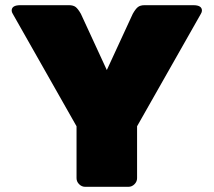

<svg xmlns="http://www.w3.org/2000/svg" viewBox="-20 -720 823 740"><path d="M25 -679.2Q25 -700 58.3 -700H245.8Q262.5 -700 271.7 -692.9Q280.8 -685.8 291.7 -666.7L391.7 -450L491.7 -666.7Q502.5 -685.8 511.7 -692.9Q520.8 -700 537.5 -700H725Q758.3 -700 758.3 -679.2Q758.3 -673.3 754.2 -666.7L508.3 -233.3V-33.3Q508.3 -20 498.3 -10Q488.3 0 475 0H308.3Q295 0 285 -10Q275 -20 275 -33.3V-233.3L29.2 -666.7Q25 -673.3 25 -679.2Z"/></svg>

Font: BoonTook Mon
Style: Regular
Weight: 400
Designer: Sungsit Sawaiwan
Foundry: FontUni
Version: Version 3.0